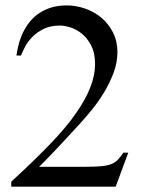

<svg xmlns="http://www.w3.org/2000/svg" viewBox="-20 -697 540 717"><path d="M412.1 0H22V-18.6Q107.9 -97.2 168.7 -160.6Q229.5 -224.1 264.6 -275.4Q335 -376 335 -457Q335 -499.5 320.3 -527.3Q305.7 -555.2 284.9 -571.8Q264.2 -588.4 241.9 -595Q219.7 -601.6 204.1 -601.6Q168.9 -601.6 143.8 -589.4Q118.7 -577.1 101.3 -559.6Q84 -542 73.7 -522.7Q63.5 -503.4 58.6 -489.7H41.5Q43.5 -504.4 47.9 -524.2Q52.2 -543.9 61 -564.7Q69.8 -585.4 83.5 -605.5Q97.2 -625.5 117.4 -641.4Q137.7 -657.2 165.3 -667Q192.9 -676.8 229 -676.8Q264.2 -676.8 298.3 -664.8Q332.5 -652.8 359.1 -630.4Q385.7 -607.9 402.1 -575.4Q418.5 -543 418.5 -502.4Q418.5 -463.4 404.1 -425Q389.6 -386.7 368.4 -351.6Q347.2 -316.4 322.5 -286.4Q297.9 -256.3 277.3 -233.9Q216.3 -167.5 178.7 -127.9Q141.1 -88.4 126 -74.2H299.3Q336.9 -74.2 359.4 -76.4Q381.8 -78.6 396.2 -84.5Q410.6 -90.3 420.2 -100.6Q429.7 -110.8 440.9 -127H459Z"/></svg>

Font: Doulos SIL Compact
Style: Regular
Weight: 400
Designer: Walt Agee, Victor Gaultney, Peter Martin, Debbi Hosken
Foundry: SIL International
Version: Version 4.110; 2011; Maintenance release ; LnSpcTght